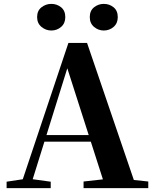

<svg xmlns="http://www.w3.org/2000/svg" viewBox="-20 -968 794 988"><path d="M244 -811Q216 -811 193.5 -829.5Q171 -848 171 -880Q171 -913 193.5 -930.5Q216 -948 244 -948Q273 -948 294.5 -930.5Q316 -913 316 -880Q316 -848 294.5 -829.5Q273 -811 244 -811ZM514 -811Q486 -811 464 -829.5Q442 -848 442 -880Q442 -913 464 -930.5Q486 -948 514 -948Q543 -948 564.5 -930.5Q586 -913 586 -880Q586 -848 564.5 -829.5Q543 -811 514 -811ZM14 0V-33L113 -48H132L241 -33V0ZM82 0 332 -747H428L683 0H524L315 -652H336L333 -638L134 0ZM194 -239 202 -273H522L530 -239ZM410 0V-34L545 -49H602L743 -34V0Z"/></svg>

Font: Noto Serif TC ExtraBold
Style: Regular
Weight: 800
Designer: Ryoko NISHIZUKA 西塚涼子 (kana & ideographs); Frank Grießhammer (Latin, Greek & Cyrillic); Wenlong ZHANG 张文龙 (bopomofo); San
Foundry: Adobe
Version: Version 2.002-H1;hotconv 1.1.0;makeotfexe 2.6.0